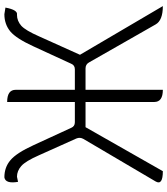

<svg xmlns="http://www.w3.org/2000/svg" viewBox="38 -820 782 899"><g transform="rotate(-90 429.5 -371.0)"><path d="M77 0Q9 0 29 -34L228 -372Q237 -388 230 -405L152 -579Q124 -643 101 -663Q78 -683 51 -683L27 -678Q17 -737 48 -742Q95 -742 128 -714Q162 -686 199 -605L280 -429Q287 -412 306 -412H401V-729Q458 -729 458 -689V-412H554Q573 -412 580 -429L661 -605Q698 -686 731 -714Q765 -742 812 -742L843 -737Q832 -678 809 -683Q781 -683 758 -663Q736 -643 708 -579L622 -388L850 0Q783 0 764 -34L586 -346Q577 -362 558 -362H458V0Q401 0 401 -40V-362H283L77 0Z"/></g></svg>

Font: Swei Half Moon CJK SC
Style: Light
Weight: 300
Version: Version 2.071